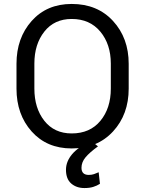

<svg xmlns="http://www.w3.org/2000/svg" viewBox="-20 -741 735 972"><path d="M343 -65.5Q435.5 -65.5 488.2 -129.2Q541 -193 541 -292.5V-419Q541 -517 487.8 -581Q434.5 -645 343 -645Q255 -645 204.5 -581Q154 -517 154 -419V-292.5Q154 -193.5 204.5 -129.5Q255 -65.5 343 -65.5ZM343 10.5Q217 10.5 140.2 -75.5Q63.5 -161.5 63.5 -292.5V-418Q63.5 -548.5 140.2 -634.8Q217 -721 343 -721Q473 -721 552.2 -634.8Q631.5 -548.5 631.5 -418V-292.5Q631.5 -161.5 552.2 -75.5Q473 10.5 343 10.5ZM407.5 211Q367 211 340.5 188Q314 165 314 118.5Q314 76.5 345.2 39.5Q376.5 2.5 442.5 -27L476 0Q434 30.5 413.2 55.2Q392.5 80 392.5 108.5Q392.5 144.5 429.5 144.5Q444 144.5 455.8 140.5Q467.5 136.5 479.5 131L486 189.5Q470.5 199.5 452 205.2Q433.5 211 407.5 211Z"/></svg>

Font: Roberto Sans
Style: Regular
Weight: 400
Designer: Google (font) & Cristiano Sobral (main changes)
Version: Version 1.500; ttfautohint (v1.8.4.7-5d5b-dirty)